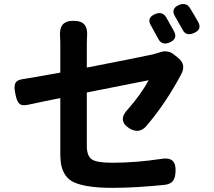

<svg xmlns="http://www.w3.org/2000/svg" viewBox="-20 -862 1040 934"><path d="M903.3 -824.2Q911.1 -811.5 926.8 -785.2Q942.4 -758.8 945.3 -752.9Q962.9 -717.8 922.9 -701.2Q883.8 -684.6 868.2 -717.8Q846.7 -756.8 832 -781.2Q808.6 -819.3 850.6 -837.9Q885.7 -851.6 903.3 -824.2ZM750 -672.9Q745.1 -682.6 715.8 -735.4Q690.4 -775.4 735.4 -793.9Q770.5 -807.6 788.1 -778.3Q826.2 -710.9 827.1 -709Q845.7 -672.9 804.7 -655.3Q767.6 -639.6 750 -672.9ZM273.4 -118.2V-384.8Q202.1 -371.1 117.2 -352.5Q85.9 -345.7 73.2 -358.4Q60.5 -371.1 54.7 -406.2Q46.9 -438.5 54.2 -456.1Q61.5 -473.6 92.8 -477.5Q138.7 -484.4 273.4 -508.8V-648.4Q273.4 -668.9 272.5 -679.7Q268.6 -720.7 283.7 -740.7Q298.8 -760.7 337.9 -760.7Q377 -760.7 392.1 -740.7Q407.2 -720.7 403.3 -679.7Q402.3 -668.9 402.3 -648.4V-533.2Q648.4 -581.1 724.6 -597.7Q731.4 -599.6 749 -605Q766.6 -610.4 774.9 -611.8Q783.2 -613.3 796.9 -610.8Q810.5 -608.4 822.3 -599.6L844.7 -582Q888.7 -547.9 860.4 -499Q860.4 -497.1 858.4 -495.1Q783.2 -354.5 688.5 -245.1Q655.3 -210.9 611.3 -236.3Q547.9 -275.4 603.5 -332Q666 -403.3 703.1 -471.7Q688.5 -468.8 402.3 -412.1V-152.3Q402.3 -104.5 425.8 -87.4Q449.2 -70.3 526.4 -70.3Q639.6 -70.3 763.7 -88.9Q800.8 -95.7 818.4 -80.6Q835.9 -65.4 834 -28.3Q833 2 821.8 17.6Q810.5 33.2 782.2 37.1Q639.6 51.8 527.3 51.8Q460.9 51.8 415.5 44.9Q370.1 38.1 342.3 25.9Q314.5 13.7 299.3 -8.3Q284.2 -30.3 278.8 -55.2Q273.4 -80.1 273.4 -118.2Z"/></svg>

Font: GenSenMaruGothic TW TTF Bold
Style: Regular
Weight: 700
Version: Version 1.301